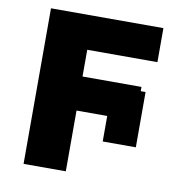

<svg xmlns="http://www.w3.org/2000/svg" viewBox="-81 -806 865 884"><g transform="rotate(10 351.5 -363.5)"><path d="M582.4 -423.3V-164.8H427.6V-284.1H284.1V0H86.6V-727.3H612.2V-568.2H284.1V-443.2H559.7V-423.3Z"/></g></svg>

Font: Inter UI Black
Style: Regular
Weight: 900
Designer: Rasmus Andersson
Foundry: rsms
Version: 3.2;8d6f07862